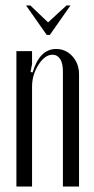

<svg xmlns="http://www.w3.org/2000/svg" viewBox="-20 -682 345 702"><path d="M75.2 -662.1H90.8L155.8 -600.1L223.1 -662.1H237.8L162.1 -554.2H150.9ZM99.1 -417Q125 -502.9 185.1 -502.9Q220.7 -502.9 244.9 -476.1Q269 -449.2 269 -410.2V0H210V-421.9Q210 -450.2 200 -466.1Q189.9 -481.9 171.9 -481.9Q144 -481.9 120.6 -445.1Q97.2 -408.2 97.2 -365.2V0H40V-495.1H97.2V-448.2L91.8 -418.9Z"/></svg>

Font: Moniqa Narrow Heading
Style: Regular
Weight: 400
Width: 4
Designer: Rajesh Rajput
Foundry: Rajesh Rajput
Version: Version 1.000